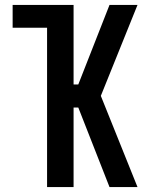

<svg xmlns="http://www.w3.org/2000/svg" viewBox="-20 -755 640 775"><path d="M170 0V-643H31V-735H277V-414H296L422 -735H535L387 -368L535 0H422L296 -321H277V0Z"/></svg>

Font: Iosevka Curly SmBdEx
Style: Regular
Weight: 600
Width: 7
Monospace: yes
Designer: Belleve Invis
Foundry: Belleve Invis
Version: Version 11.1.0; ttfautohint (v1.8.3)